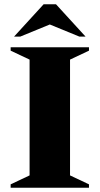

<svg xmlns="http://www.w3.org/2000/svg" viewBox="-20 -882 468 902"><path d="M30 0V-16L119 -58V-602L30 -644V-660H398V-644L309 -602V-58L398 -16V0ZM46 -710 185 -862H243L382 -710H353L214 -767L75 -710Z"/></svg>

Font: Spectral SC ExtraBold
Style: Regular
Weight: 800
Designer: Jean-Baptiste Levee
Foundry: Production Type
Version: Version 2.001